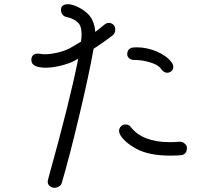

<svg xmlns="http://www.w3.org/2000/svg" viewBox="-20 -815 1040 913"><path d="M528 -677Q528 -656 516 -647Q480 -619 425 -583Q404 -463 356.5 -263.5Q309 -64 274 54Q271 66 260.5 72Q250 78 239 78Q227 78 217 70Q207 62 207 50Q207 41 210 33Q314 -341 352 -536L338 -528Q313 -514 272 -503.5Q231 -493 197 -493Q166 -493 147 -502Q129 -510 129 -532Q131 -560 161 -560Q169 -560 173 -559Q179 -557 194 -557Q219 -557 252 -564.5Q285 -572 309 -584Q328 -594 365 -617Q368 -637 368 -651Q368 -687 355 -703Q335 -726 297 -734Q283 -737 276.5 -746.5Q270 -756 270 -768Q270 -795 304 -795Q321 -795 347.5 -783Q374 -771 396 -751Q429 -720 433 -663L478 -699Q487 -706 498 -706Q510 -706 519 -697.5Q528 -689 528 -677ZM585 -557Q585 -571 592.5 -579.5Q600 -588 613 -589Q618 -590 629 -590Q678 -590 724.5 -570.5Q771 -551 795 -520Q804 -509 804 -496Q804 -484 795 -476.5Q786 -469 774 -469Q760 -469 746 -487Q734 -506 695.5 -518Q657 -530 616 -530Q603 -530 594 -538Q585 -546 585 -557ZM869 -112Q869 -97 861.5 -87.5Q854 -78 840 -77Q822 -75 789 -75Q688 -75 628.5 -107.5Q569 -140 550 -177Q546 -187 546 -194Q547 -206 555.5 -214.5Q564 -223 577 -223Q593 -223 601 -212Q657 -139 788 -139Q805 -139 833 -141H838Q848 -141 858.5 -132Q869 -123 869 -112Z"/></svg>

Font: Tsukimi Rounded
Style: Regular
Weight: 400
Designer: Takashi Funayama
Foundry: Takashi Funayama
Version: Version 1.032; ttfautohint (v1.8.3)